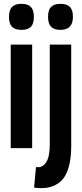

<svg xmlns="http://www.w3.org/2000/svg" viewBox="-20 -774 428 1003"><path d="M92 -618Q59 -618 43 -634Q27 -650 27 -686Q27 -722 43 -738Q59 -754 92 -754Q125 -754 141 -738Q157 -722 157 -686Q157 -650 141.5 -634Q126 -618 92 -618ZM36 0V-541H148V0ZM296 -618Q263 -618 247 -634Q231 -650 231 -686Q231 -722 247 -738Q263 -754 296 -754Q329 -754 345 -738Q361 -722 361 -686Q361 -618 296 -618ZM352 -541V-13Q352 86 322.5 140.5Q293 195 224 207Q193 211 158 206L168 99Q183 101 195 97Q218 87 229 58.5Q240 30 240 -21V-541Z"/></svg>

Font: Georama Condensed SemiBold
Style: Regular
Weight: 600
Width: 3
Designer: Jean-Baptiste Levee
Foundry: Production Type
Version: Version 1.000